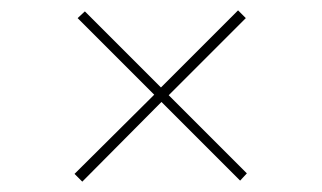

<svg xmlns="http://www.w3.org/2000/svg" viewBox="-20 -491 622 371"><path d="M444 -142 292 -294 139 -140 124 -155 278 -308 130 -456 144 -469 291 -322 440 -471 455 -456 306 -307 457 -156Z"/></svg>

Font: Literata 72pt SemiBold
Style: Regular
Weight: 600
Designer: Latin by Veronika Burian and Jose Scaglione. Greek by Irene Vlachou. Cyrillic by Vera Evstafieva.
Foundry: TypeTogether
Version: Version 3.002